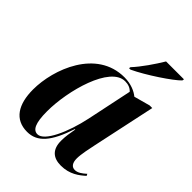

<svg xmlns="http://www.w3.org/2000/svg" viewBox="-217 -870 993 993"><g transform="rotate(45 279.5 -373.0)"><path d="M300 -605 298 -596H309C384 -631 507 -713 538 -746L540 -756H409C381 -709 336 -643 300 -605ZM158 10C233 10 280 -45 323 -175H326C320 -142 315 -115 315 -82C315 -19 348 10 405 10C469 10 508 -21 537 -47L532 -57C512 -39 493 -25 472 -25C450 -25 437 -42 437 -75C437 -106 449 -161 455 -189L529 -535H510L422 -511C400 -529 364 -546 315 -546C111 -546 25 -316 25 -167C25 -59 67 10 158 10ZM205 -19C174 -19 156 -50 156 -139C156 -289 222 -534 332 -534C353 -534 373 -528 387 -512L335 -264C309 -141 255 -19 205 -19Z"/></g></svg>

Font: Noto Serif Display Condensed
Style: Bold Italic
Weight: 700
Width: 3
Italic angle: -12°
Designer: Monotype Design Team
Foundry: Monotype Imaging Inc.
Version: Version 2.009